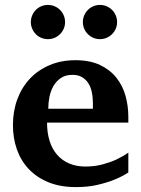

<svg xmlns="http://www.w3.org/2000/svg" viewBox="-20 -743 569 775"><path d="M355 -326.2Q355 -350.1 350.6 -371.1Q346.2 -392.1 336.2 -407.5Q326.2 -422.9 310.5 -431.9Q294.9 -440.9 272.9 -440.9Q245.1 -440.9 226.3 -428.5Q207.5 -416 196 -396.2Q184.6 -376.5 179.7 -352.1Q174.8 -327.6 174.8 -304.2H355ZM498 -46.9Q472.2 -29.8 439.9 -17.1Q412.1 -5.9 373.5 3.2Q335 12.2 287.1 12.2Q223.1 12.2 175.5 -7.3Q127.9 -26.9 95.9 -60.8Q64 -94.7 48.1 -140.1Q32.2 -185.5 32.2 -237.8Q32.2 -294.4 50 -342.5Q67.9 -390.6 100.8 -425.5Q133.8 -460.4 180.4 -480.2Q227.1 -500 284.2 -500Q342.8 -500 383.5 -480.7Q424.3 -461.4 449.7 -429.4Q475.1 -397.5 486.6 -356.4Q498 -315.4 498 -272V-248H169.9Q169.9 -207 180.2 -174.3Q190.4 -141.6 210.2 -118.7Q230 -95.7 258.8 -83.3Q287.6 -70.8 324.2 -70.8Q362.3 -70.8 393.8 -79.3Q425.3 -87.9 448.7 -98.6Q475.6 -111.3 498 -127ZM242.7 -653.8Q242.7 -639.6 237.3 -627.2Q231.9 -614.7 222.4 -605.2Q212.9 -595.7 200.2 -590.3Q187.5 -585 173.3 -585Q159.2 -585 146.5 -590.3Q133.8 -595.7 124.5 -605.2Q115.2 -614.7 109.9 -627.2Q104.5 -639.6 104.5 -653.8Q104.5 -668 109.9 -680.7Q115.2 -693.4 124.5 -702.9Q133.8 -712.4 146.5 -717.8Q159.2 -723.1 173.3 -723.1Q187.5 -723.1 200.2 -717.8Q212.9 -712.4 222.4 -702.9Q231.9 -693.4 237.3 -680.7Q242.7 -668 242.7 -653.8ZM452.6 -653.8Q452.6 -639.6 447.3 -627.2Q441.9 -614.7 432.4 -605.2Q422.9 -595.7 410.2 -590.3Q397.5 -585 383.3 -585Q369.1 -585 356.7 -590.3Q344.2 -595.7 334.7 -605.2Q325.2 -614.7 319.8 -627.2Q314.5 -639.6 314.5 -653.8Q314.5 -668 319.8 -680.7Q325.2 -693.4 334.7 -702.9Q344.2 -712.4 356.7 -717.8Q369.1 -723.1 383.3 -723.1Q397.5 -723.1 410.2 -717.8Q422.9 -712.4 432.4 -702.9Q441.9 -693.4 447.3 -680.7Q452.6 -668 452.6 -653.8Z"/></svg>

Font: Charis SIL
Style: Bold
Weight: 700
Foundry: SIL International
Version: Version 4.112